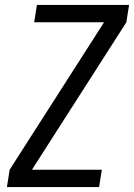

<svg xmlns="http://www.w3.org/2000/svg" viewBox="-20 -755 541 775"><path d="M8 0 19 -70 400 -665H118L129 -735H501L490 -665L109 -70H391L380 0Z"/></svg>

Font: Iosevka Web
Style: Italic
Weight: 400
Italic angle: -9°
Monospace: yes
Designer: Belleve Invis
Foundry: Belleve Invis
Version: Version 28.0.3; ttfautohint (v1.8.3)